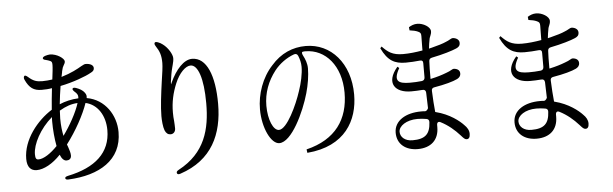

<svg xmlns="http://www.w3.org/2000/svg" viewBox="-51 -967 3852 1207"><g transform="rotate(-5 1875.0 -364.0)"><path d="M415 -538C412 -533 416 -527 425 -518C441 -505 448 -494 446 -474C402 -472 361 -462 326 -447C330 -485 335 -525 341 -561C422 -577 504 -608 535 -626C553 -634 559 -643 559 -655C559 -673 540 -685 509 -685C503 -685 495 -681 482 -674C457 -659 413 -635 352 -617C354 -629 356 -638 358 -646L359 -653C363 -672 367 -681 372 -689C377 -697 381 -704 381 -713C381 -731 336 -764 291 -764C283 -764 271 -761 261 -758C250 -754 245 -749 245 -744C245 -739 251 -734 263 -732C272 -730 281 -727 290 -723C299 -719 302 -714 302 -697C302 -679 298 -646 293 -606C272 -603 251 -601 230 -601C195 -601 173 -607 141 -636C130 -645 123 -648 119 -643C115 -637 114 -629 119 -619C143 -567 171 -547 221 -547C242 -547 265 -548 286 -552C281 -507 276 -460 273 -417C179 -358 86 -244 86 -123C86 -71 109 -47 146 -47C191 -47 247 -77 298 -131C307 -107 321 -91 338 -91C355 -91 368 -100 368 -120C368 -137 362 -154 355 -175L349 -191C410 -271 463 -368 488 -441C564 -424 610 -350 610 -259C610 -117 513 -30 338 6C325 9 319 13 320 20C321 26 327 30 340 29C535 20 679 -64 679 -241C679 -347 613 -451 498 -471C500 -485 499 -492 490 -505C478 -522 459 -532 437 -540C425 -544 417 -543 415 -538ZM143 -147C143 -211 193 -305 270 -371C269 -360 269 -351 269 -342C269 -291 274 -234 283 -187C242 -144 196 -113 163 -113C149 -113 143 -121 143 -147ZM321 -357C321 -372 322 -390 323 -407C364 -431 399 -443 438 -445C420 -386 375 -306 332 -247C326 -275 321 -311 321 -357Z M954 -780C951 -775 952 -769 958 -759C982 -723 991 -697 991 -649C991 -627 985 -582 977 -531C967 -460 956 -375 956 -317C956 -290 959 -249 968 -226C976 -207 988 -198 1004 -198C1022 -198 1035 -212 1035 -232C1035 -248 1034 -263 1033 -279C1031 -295 1030 -313 1030 -333C1030 -399 1043 -456 1067 -514C1094 -579 1135 -618 1166 -618C1212 -618 1244 -532 1244 -373C1244 -209 1206 -62 1035 29C1024 35 1019 41 1022 49C1024 57 1032 58 1044 54C1246 -13 1318 -171 1318 -364C1318 -541 1271 -659 1179 -659C1127 -659 1075 -601 1039 -522C1033 -507 1033 -507 1034 -524C1039 -559 1043 -588 1051 -617L1055 -632C1059 -647 1062 -660 1062 -674C1062 -697 1037 -741 1004 -765C995 -772 986 -777 975 -781C964 -785 957 -785 954 -780Z M1834 -644 1857 -650 1859 -647 1863 -641C1854 -640 1846 -638 1838 -636ZM1577 -305C1577 -401 1612 -503 1679 -575C1740 -645 1815 -677 1898 -677C2056 -677 2175 -545 2175 -347C2175 -185 2091 -27 1850 -7L1847 -29C2033 -74 2116 -196 2116 -364C2116 -533 2020 -644 1893 -644C1888 -644 1883 -644 1878 -643C1869 -642 1869 -633 1876 -619C1889 -595 1900 -566 1900 -536C1900 -490 1891 -434 1876 -381C1843 -264 1758 -83 1680 -83C1629 -83 1577 -186 1577 -305ZM1619 -324C1619 -236 1649 -166 1685 -166C1736 -166 1804 -314 1831 -398C1848 -447 1861 -505 1861 -549C1861 -575 1855 -596 1846 -619C1841 -631 1832 -635 1820 -631C1773 -614 1728 -582 1695 -540C1647 -478 1619 -405 1619 -324Z M2557 -718 2555 -738C2571 -748 2588 -755 2609 -755C2645 -755 2691 -729 2691 -701C2691 -689 2688 -682 2685 -674C2682 -667 2678 -658 2677 -648C2674 -633 2671 -615 2669 -594V-593C2668 -575 2666 -555 2665 -532L2626 -526V-556C2626 -566 2627 -576 2626 -585H2627C2637 -587 2645 -589 2654 -590L2669 -593C2670 -593 2671 -593 2672 -594C2673 -594 2677 -595 2685 -597C2725 -607 2759 -617 2778 -626C2789 -630 2796 -634 2803 -638C2811 -642 2817 -646 2821 -646C2839 -646 2864 -636 2864 -613C2864 -593 2854 -586 2839 -579C2812 -567 2753 -549 2683 -535C2671 -533 2664 -526 2664 -514C2662 -485 2662 -451 2662 -415V-402C2662 -383 2663 -364 2663 -345L2626 -340V-368C2626 -378 2625 -387 2625 -397C2638 -399 2650 -401 2662 -402C2663 -403 2665 -403 2666 -403C2703 -411 2736 -421 2764 -432C2779 -437 2788 -442 2795 -446C2803 -450 2808 -453 2810 -453C2830 -453 2851 -444 2851 -421C2851 -403 2841 -394 2828 -387C2802 -374 2748 -359 2682 -348C2669 -346 2663 -339 2664 -326C2666 -276 2669 -232 2673 -193V-192L2674 -182L2677 -136C2663 -142 2648 -146 2632 -151V-155C2632 -168 2632 -183 2631 -200C2645 -199 2659 -196 2673 -193C2674 -193 2675 -192 2676 -192C2764 -170 2824 -121 2848 -95C2866 -78 2877 -59 2877 -37C2877 -14 2868 -5 2856 -5C2844 -5 2837 -13 2820 -32C2787 -69 2748 -102 2701 -126C2687 -133 2678 -126 2678 -110C2678 -106 2678 -101 2678 -97C2678 -16 2627 30 2544 30C2468 30 2414 -12 2414 -84C2414 -161 2489 -204 2584 -204C2593 -204 2601 -204 2609 -203C2623 -202 2630 -221 2630 -221C2629 -250 2628 -283 2627 -319C2626 -333 2619 -339 2605 -338C2581 -336 2557 -335 2534 -335C2433 -335 2379 -400 2461 -497L2472 -488C2427 -409 2457 -390 2531 -390C2556 -390 2581 -391 2607 -394C2619 -396 2625 -404 2625 -416V-436C2625 -457 2625 -481 2625 -504C2626 -518 2618 -525 2605 -523C2575 -520 2546 -518 2516 -518C2447 -518 2403 -540 2364 -622L2373 -632C2408 -596 2436 -573 2504 -573C2544 -573 2586 -578 2626 -585H2627C2627 -585 2627 -590 2627 -603L2628 -675C2628 -693 2625 -698 2610 -705C2595 -712 2579 -715 2557 -718ZM2439 -88C2439 -56 2467 -28 2516 -28C2597 -28 2627 -58 2631 -132C2632 -145 2626 -152 2614 -154C2596 -157 2577 -159 2558 -159C2487 -159 2439 -124 2439 -88Z M3307 -718 3305 -738C3321 -748 3338 -755 3359 -755C3395 -755 3441 -729 3441 -701C3441 -689 3438 -682 3435 -674C3432 -667 3428 -658 3427 -648C3424 -633 3421 -615 3419 -594V-593C3418 -575 3416 -555 3415 -532L3376 -526V-556C3376 -566 3377 -576 3376 -585H3377C3387 -587 3395 -589 3404 -590L3419 -593C3420 -593 3421 -593 3422 -594C3423 -594 3427 -595 3435 -597C3475 -607 3509 -617 3528 -626C3539 -630 3546 -634 3553 -638C3561 -642 3567 -646 3571 -646C3589 -646 3614 -636 3614 -613C3614 -593 3604 -586 3589 -579C3562 -567 3503 -549 3433 -535C3421 -533 3414 -526 3414 -514C3412 -485 3412 -451 3412 -415V-402C3412 -383 3413 -364 3413 -345L3376 -340V-368C3376 -378 3375 -387 3375 -397C3388 -399 3400 -401 3412 -402C3413 -403 3415 -403 3416 -403C3453 -411 3486 -421 3514 -432C3529 -437 3538 -442 3545 -446C3553 -450 3558 -453 3560 -453C3580 -453 3601 -444 3601 -421C3601 -403 3591 -394 3578 -387C3552 -374 3498 -359 3432 -348C3419 -346 3413 -339 3414 -326C3416 -276 3419 -232 3423 -193V-192L3424 -182L3427 -136C3413 -142 3398 -146 3382 -151V-155C3382 -168 3382 -183 3381 -200C3395 -199 3409 -196 3423 -193C3424 -193 3425 -192 3426 -192C3514 -170 3574 -121 3598 -95C3616 -78 3627 -59 3627 -37C3627 -14 3618 -5 3606 -5C3594 -5 3587 -13 3570 -32C3537 -69 3498 -102 3451 -126C3437 -133 3428 -126 3428 -110C3428 -106 3428 -101 3428 -97C3428 -16 3377 30 3294 30C3218 30 3164 -12 3164 -84C3164 -161 3239 -204 3334 -204C3343 -204 3351 -204 3359 -203C3373 -202 3380 -221 3380 -221C3379 -250 3378 -283 3377 -319C3376 -333 3369 -339 3355 -338C3331 -336 3307 -335 3284 -335C3183 -335 3129 -400 3211 -497L3222 -488C3177 -409 3207 -390 3281 -390C3306 -390 3331 -391 3357 -394C3369 -396 3375 -404 3375 -416V-436C3375 -457 3375 -481 3375 -504C3376 -518 3368 -525 3355 -523C3325 -520 3296 -518 3266 -518C3197 -518 3153 -540 3114 -622L3123 -632C3158 -596 3186 -573 3254 -573C3294 -573 3336 -578 3376 -585H3377C3377 -585 3377 -590 3377 -603L3378 -675C3378 -693 3375 -698 3360 -705C3345 -712 3329 -715 3307 -718ZM3189 -88C3189 -56 3217 -28 3266 -28C3347 -28 3377 -58 3381 -132C3382 -145 3376 -152 3364 -154C3346 -157 3327 -159 3308 -159C3237 -159 3189 -124 3189 -88Z"/></g></svg>

Font: 寒蝉锦书宋 CompactLight
Style: Bold
Weight: 400
Width: 4
Designer: 寒蝉锦书宋{Warren} 思源宋体{Ryoko NISHIZUKA 西塚涼子 (kana & ideographs); Frank Grießhammer (Latin, Greek & Cyrillic); Wenlong ZHANG 
Foundry: Adobe & ChillType
Version: Version 2.000;Glyphs 3.1.1 (3135)